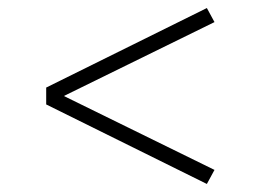

<svg xmlns="http://www.w3.org/2000/svg" viewBox="-20 -579 640 478"><path d="M495 -121 95 -319V-361L495 -559L514 -524L139 -340L514 -156Z"/></svg>

Font: Zed Sans Extralight Extended
Style: Regular
Weight: 200
Width: 7
Designer: Belleve Invis
Foundry: Belleve Invis
Version: Version 1.0.0; ttfautohint (v1.8.4)